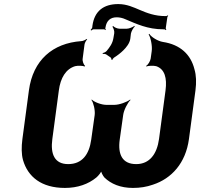

<svg xmlns="http://www.w3.org/2000/svg" viewBox="-20 -913 986 943"><path d="M122 -469 90 -230C85 -191 85 -156 93 -127C117 -44 184 10 299 10C362 10 414 -9 453 -41C463 -49 479 -69 480 -78H476C475 -69 485 -50 493 -41C525 -10 571 10 633 10C668 10 700 5 731 -6C823 -36 892 -112 908 -230L940 -469C945 -508 944 -543 935 -573C917 -645 866 -694 780 -707C755 -711 723 -731 713 -747L710 -744C720 -729 729 -687 725 -661L720 -625C718 -613 707 -594 698 -590L699 -586C708 -591 735 -591 747 -588C789 -574 801 -530 793 -469L761 -230C751 -157 715 -107 649 -107C581 -107 558 -154 568 -227L585 -348C588 -372 607 -409 621 -422L619 -424C604 -412 566 -398 542 -398H502C478 -398 442 -412 431 -424L429 -422C439 -409 448 -372 445 -348L428 -227C418 -154 383 -107 315 -107C248 -107 227 -156 237 -230L269 -469C277 -530 303 -574 349 -588C361 -591 388 -591 395 -586L398 -590C391 -594 384 -613 386 -625L395 -694C396 -702 403 -715 408 -719L407 -722C401 -718 388 -711 379 -711C239 -701 142 -618 122 -469ZM434 -787 433 -778C432 -774 427 -768 425 -766L428 -763C430 -765 436 -769 440 -769H492C494 -769 496 -766 497 -765L500 -768C499 -769 497 -771 497 -773L498 -778C503 -811 522 -828 553 -828C567 -828 582 -825 597 -818C650 -796 704 -769 783 -769H788C790 -769 793 -766 794 -765L797 -768C796 -769 794 -772 794 -774L802 -829C802 -831 805 -834 806 -835L804 -838C803 -837 799 -834 797 -834H792C741 -834 702 -849 667 -864C636 -877 603 -893 561 -893C489 -893 444 -859 434 -787ZM504 -644 523 -631C526 -628 528 -622 528 -619H532C532 -622 537 -628 540 -630C556 -640 573 -653 586 -666C600 -680 617 -700 620 -723L623 -748C625 -759 635 -777 642 -783L640 -786C633 -780 614 -772 603 -772H567C556 -772 541 -779 536 -785L532 -782C537 -776 543 -760 541 -749L537 -726C533 -700 519 -681 504 -663C499 -657 489 -653 484 -652L485 -648C490 -649 500 -648 504 -644Z"/></svg>

Font: Asimov
Style: EdgeIt
Weight: 500
Designer: Google
Version: Version 2.000980: 2014